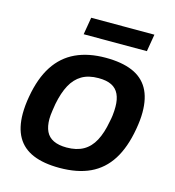

<svg xmlns="http://www.w3.org/2000/svg" viewBox="-106 -790 811 892"><g transform="rotate(15 299.0 -344.0)"><path d="M260 12Q184 12 133 -9.5Q82 -31 56.5 -75.5Q31 -120 31 -188Q31 -207 33 -228Q35 -249 39 -271Q55 -363 93.5 -422Q132 -481 193 -509.5Q254 -538 337 -538Q414 -538 465 -516.5Q516 -495 541.5 -450.5Q567 -406 567 -337Q567 -318 565 -298Q563 -278 559 -255Q543 -163 505.5 -104Q468 -45 407.5 -16.5Q347 12 260 12ZM268 -88Q316 -88 348.5 -106.5Q381 -125 401 -162.5Q421 -200 431 -256Q435 -274 436.5 -287Q438 -300 438.5 -310Q439 -320 439 -329Q439 -365 427.5 -389.5Q416 -414 392 -426Q368 -438 329 -438Q281 -438 249 -419Q217 -400 197 -363Q177 -326 166 -270Q163 -252 161 -238.5Q159 -225 158 -215Q157 -205 157 -196Q157 -160 168.5 -136Q180 -112 205 -100Q230 -88 268 -88ZM209 -617 223 -700H527L513 -617Z"/></g></svg>

Font: Archivo SemiBold SemiBold
Style: Italic
Weight: 600
Italic angle: -10°
Version: Version 2.001